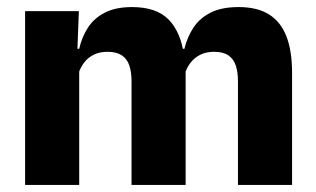

<svg xmlns="http://www.w3.org/2000/svg" viewBox="-20 -523 893 543"><path d="M806 0H653V-293Q653 -319 646.8 -337.8Q640.5 -356.5 625.8 -366.5Q611 -376.5 585 -376.5Q563 -376.5 546.5 -368.2Q530 -360 519 -345.8Q508 -331.5 502.5 -313.5L488 -385H501.5Q509.5 -418 527 -444.8Q544.5 -471.5 575.5 -487.2Q606.5 -503 655 -503Q707.5 -503 740.8 -482.2Q774 -461.5 790 -420.2Q806 -379 806 -317.5ZM204 0H51V-491.5H203L198 -359L204 -354ZM505 0H352V-293Q352 -319 345.8 -337.8Q339.5 -356.5 324.5 -366.5Q309.5 -376.5 284 -376.5Q261.5 -376.5 245 -368.2Q228.5 -360 217.8 -345.8Q207 -331.5 201.5 -313.5L178 -385H204Q211.5 -418.5 228.8 -445Q246 -471.5 276.5 -487.2Q307 -503 353.5 -503Q422 -503 456.8 -467.8Q491.5 -432.5 500.5 -365.5Q502 -355.5 503.5 -341Q505 -326.5 505 -315Z"/></svg>

Font: Anek Malayalam
Style: Bold
Weight: 700
Version: Version 1.003